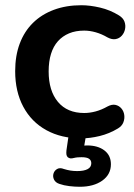

<svg xmlns="http://www.w3.org/2000/svg" viewBox="-20 -519 512 734"><path d="M291 10Q214 10 157 -21.5Q100 -53 69 -111Q38 -169 38 -247Q38 -306 55.5 -352.5Q73 -399 106 -431.5Q139 -464 186 -481.5Q233 -499 291 -499Q324 -499 362.5 -490Q401 -481 435 -460Q451 -450 456 -436Q461 -422 458 -407.5Q455 -393 445.5 -382.5Q436 -372 422 -369.5Q408 -367 391 -376Q369 -389 346 -395.5Q323 -402 302 -402Q269 -402 244 -391.5Q219 -381 201.5 -361.5Q184 -342 175 -313Q166 -284 166 -246Q166 -172 201.5 -129.5Q237 -87 302 -87Q323 -87 345.5 -93Q368 -99 391 -112Q408 -121 421.5 -118Q435 -115 444 -104.5Q453 -94 455 -79.5Q457 -65 451.5 -51Q446 -37 431 -28Q398 -8 361 1Q324 10 291 10ZM285 195Q266 195 245 192.5Q224 190 207 184Q192 179 186.5 167.5Q181 156 184.5 144.5Q188 133 198.5 127Q209 121 224 127Q237 131 249 133Q261 135 275 135Q301 135 315 127.5Q329 120 329 105Q329 94 320.5 88Q312 82 292 82Q285 82 277.5 82.5Q270 83 262 85Q255 87 249.5 86.5Q244 86 239 82Q235 78 234 72Q233 66 234 56L245 -20H312L299 56L267 45Q279 41 291 39Q303 37 313 37Q354 37 379 56Q404 75 404 109Q404 148 371 171.5Q338 195 285 195Z"/></svg>

Font: Nunito ExtraLight
Style: Regular
Weight: 200
Designer: Vernon Adams
Foundry: Vernon Adams
Version: Version 3.602